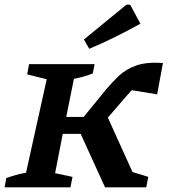

<svg xmlns="http://www.w3.org/2000/svg" viewBox="-29 -806 727 826"><path d="M-9 0 -2 -40Q17 -47 38.5 -53Q60 -59 83 -63L172 -465L88 -486L96 -530H378L370 -490Q353 -483 332 -477Q311 -471 289 -467L256 -303H331L428 -422Q454 -453 484 -481Q514 -509 558 -524.5Q602 -540 672 -535L647 -400L538 -418Q530 -409 521 -399.5Q512 -390 504 -380L435 -300L541 -66L609 -45L600 0H423L318 -230H241L208 -61L283 -45L274 0ZM355 -596 332 -636 515 -786H531L575 -704Q521 -674 466.5 -647Q412 -620 355 -596Z"/></svg>

Font: Piazzolla SC SemiBold
Style: Italic
Weight: 600
Italic angle: -11.3°
Designer: Juan Pablo del Peral
Foundry: Huerta Tipografica
Version: Version 1.330